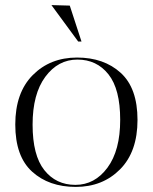

<svg xmlns="http://www.w3.org/2000/svg" viewBox="-20 -730 600 754"><path d="M182 -710 254 -708 300 -567H287ZM277.5 4Q172 4 106 -56Q40 -116 40 -241Q40 -366 108.5 -435Q177 -504 282.5 -504Q388 -504 454 -444Q520 -384 520 -259Q520 -134 451.5 -65Q383 4 277.5 4ZM284 -496Q208 -496 158 -428.5Q108 -361 108 -240.5Q108 -120 154 -62Q200 -4 276 -4Q352 -4 402 -71.5Q452 -139 452 -259.5Q452 -380 406 -438Q360 -496 284 -496Z"/></svg>

Font: Italiana
Style: Regular
Weight: 400
Designer: Santiago Orozco
Foundry: Santiago Orozco
Version: Version 001.001